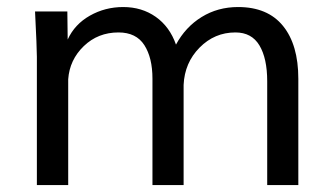

<svg xmlns="http://www.w3.org/2000/svg" viewBox="-20 -534 958 554"><path d="M86.4 0V-370.1Q86.4 -395.5 81.1 -501H174.3L175.3 -419.9Q195.3 -463.9 239.3 -488.8Q283.2 -513.7 335.4 -513.7Q389.2 -513.7 429.4 -485.4Q469.7 -457 487.8 -405.3Q515.1 -456.1 561.8 -484.9Q608.4 -513.7 667 -513.7Q752.4 -513.7 796.6 -459.2Q840.8 -404.8 840.8 -306.6V0H751V-299.3Q751 -365.7 728.5 -403.1Q706.1 -440.4 659.2 -440.4Q599.1 -440.4 555.9 -396.7Q512.7 -353 509.8 -289.1V0H419.9V-307.1Q419.9 -367.2 396.5 -403.8Q373 -440.4 321.8 -440.4Q262.7 -440.4 221.7 -400.9Q180.7 -361.3 176.8 -305.2V0Z"/></svg>

Font: Muli
Style: Regular
Weight: 400
Designer: Vernon Adams
Foundry: newtypography
Version: Version 2; ttfautohint (v1.00rc1.6-4cba) -l 8 -r 50 -G 200 -